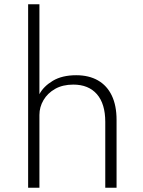

<svg xmlns="http://www.w3.org/2000/svg" viewBox="-20 -881 670 901"><path d="M112 0V-861H165V-439Q184 -475.5 227.8 -501.8Q271.5 -528 337.5 -528Q397 -528 439.5 -503.8Q482 -479.5 504.5 -432.8Q527 -386 527 -318.5V0H474V-309Q474 -394 434.8 -439Q395.5 -484 324 -484Q274 -484 238.5 -463.8Q203 -443.5 184 -411Q165 -378.5 165 -341.5V0Z"/></svg>

Font: Spartan Thin Light
Style: Regular
Weight: 300
Version: Version 1.004